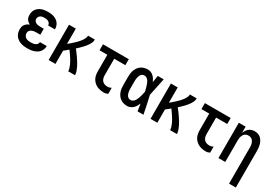

<svg xmlns="http://www.w3.org/2000/svg" viewBox="21 -1381 3457 2448"><g transform="rotate(30 1750.0 -156.5)"><path d="M247 8Q223 8 198.5 5Q174 2 151 -6Q128 -14 107.5 -28Q87 -42 72.5 -61.5Q58 -81 51 -105Q44 -129 44 -153Q44 -172 48.5 -191.5Q53 -211 64.5 -226.5Q76 -242 92.5 -253Q109 -264 126 -272Q111 -279 98 -289.5Q85 -300 76 -314Q67 -328 63.5 -344.5Q60 -361 60 -377Q60 -400 66 -422Q72 -444 85.5 -462.5Q99 -481 118 -494Q137 -507 158 -514.5Q179 -522 201.5 -525Q224 -528 247 -528Q269 -528 291 -525.5Q313 -523 334 -516Q355 -509 374 -496.5Q393 -484 406.5 -466.5Q420 -449 427 -428Q434 -407 434 -385V-378H334V-381Q334 -395 325.5 -408Q317 -421 304 -428Q291 -435 276.5 -437.5Q262 -440 247 -440Q232 -440 216.5 -437.5Q201 -435 188.5 -427Q176 -419 168 -405Q160 -391 160 -376Q160 -361 168.5 -347.5Q177 -334 190.5 -326.5Q204 -319 219.5 -316.5Q235 -314 250 -314H307V-226H250Q238 -226 226 -225Q214 -224 202.5 -221Q191 -218 180 -212.5Q169 -207 160.5 -198.5Q152 -190 148 -178.5Q144 -167 144 -155Q144 -137 153.5 -120.5Q163 -104 178 -95Q193 -86 211 -83Q229 -80 247 -80Q264 -80 280.5 -82Q297 -84 312 -90.5Q327 -97 338.5 -110.5Q350 -124 350 -140V-142H450V-138Q450 -114 441.5 -92Q433 -70 418 -52Q403 -34 382.5 -22.5Q362 -11 339.5 -4Q317 3 293.5 5.5Q270 8 247 8Z M560 0V-520H660V-295Q675 -307 689 -319Q703 -331 716.5 -343Q730 -355 743.5 -368Q757 -381 769.5 -394Q782 -407 794 -421.5Q806 -436 816 -451.5Q826 -467 833 -484.5Q840 -502 840 -520H940Q940 -497 931.5 -475.5Q923 -454 910.5 -435Q898 -416 883.5 -398.5Q869 -381 853 -364.5Q837 -348 820.5 -332Q804 -316 787 -301Q805 -279 822.5 -255.5Q840 -232 856 -208.5Q872 -185 887.5 -160.5Q903 -136 915.5 -110Q928 -84 938 -56.5Q948 -29 948 0H848Q848 -23 840.5 -45.5Q833 -68 823.5 -89.5Q814 -111 802 -131Q790 -151 777.5 -170.5Q765 -190 751.5 -209Q738 -228 724 -247Q708 -234 692 -221Q676 -208 660 -195V0Z M1379 8Q1352 8 1325.5 3.5Q1299 -1 1275 -12Q1251 -23 1231 -41.5Q1211 -60 1198 -83.5Q1185 -107 1180 -133.5Q1175 -160 1175 -187V-432H1060V-520H1440V-432H1276V-187Q1276 -166 1282 -145Q1288 -124 1302 -108.5Q1316 -93 1337 -86.5Q1358 -80 1379 -80Q1393 -80 1407 -84Q1421 -88 1434 -96V-8Q1421 0 1407 4Q1393 8 1379 8Z M1720 8Q1694 8 1668.5 2Q1643 -4 1621.5 -18.5Q1600 -33 1584.5 -54Q1569 -75 1560 -99Q1551 -123 1547.5 -148.5Q1544 -174 1544 -200V-320Q1544 -346 1547.5 -371.5Q1551 -397 1560 -421Q1569 -445 1584.5 -466Q1600 -487 1621.5 -501.5Q1643 -516 1668.5 -522Q1694 -528 1720 -528Q1742 -528 1763.5 -519Q1785 -510 1801.5 -494.5Q1818 -479 1830 -459.5Q1842 -440 1851 -420Q1855 -445 1859 -470Q1863 -495 1867 -520H1954Q1940 -456 1927.5 -391.5Q1915 -327 1900 -263Q1916 -198 1929 -132Q1942 -66 1956 0H1869Q1865 -26 1861 -52.5Q1857 -79 1853 -105Q1843 -84 1831.5 -63.5Q1820 -43 1803 -27Q1786 -11 1764.5 -1.5Q1743 8 1720 8ZM1720 -80Q1734 -80 1746.5 -87Q1759 -94 1768.5 -104.5Q1778 -115 1784.5 -128Q1791 -141 1796 -154Q1801 -167 1805.5 -180.5Q1810 -194 1813.5 -208Q1817 -222 1820 -236Q1823 -250 1826 -264Q1822 -282 1817.5 -299.5Q1813 -317 1807.5 -334.5Q1802 -352 1795.5 -369.5Q1789 -387 1779 -402.5Q1769 -418 1753.5 -429Q1738 -440 1720 -440Q1706 -440 1693.5 -435Q1681 -430 1672.5 -420Q1664 -410 1658.5 -397.5Q1653 -385 1650 -372.5Q1647 -360 1645.5 -346.5Q1644 -333 1644 -320V-200Q1644 -187 1645.5 -173.5Q1647 -160 1650 -147.5Q1653 -135 1658.5 -122.5Q1664 -110 1672.5 -100Q1681 -90 1693.5 -85Q1706 -80 1720 -80Z M2060 0V-520H2160V-295Q2175 -307 2189 -319Q2203 -331 2216.5 -343Q2230 -355 2243.5 -368Q2257 -381 2269.5 -394Q2282 -407 2294 -421.5Q2306 -436 2316 -451.5Q2326 -467 2333 -484.5Q2340 -502 2340 -520H2440Q2440 -497 2431.5 -475.5Q2423 -454 2410.5 -435Q2398 -416 2383.5 -398.5Q2369 -381 2353 -364.5Q2337 -348 2320.5 -332Q2304 -316 2287 -301Q2305 -279 2322.5 -255.5Q2340 -232 2356 -208.5Q2372 -185 2387.5 -160.5Q2403 -136 2415.5 -110Q2428 -84 2438 -56.5Q2448 -29 2448 0H2348Q2348 -23 2340.5 -45.5Q2333 -68 2323.5 -89.5Q2314 -111 2302 -131Q2290 -151 2277.5 -170.5Q2265 -190 2251.5 -209Q2238 -228 2224 -247Q2208 -234 2192 -221Q2176 -208 2160 -195V0Z M2879 8Q2852 8 2825.5 3.5Q2799 -1 2775 -12Q2751 -23 2731 -41.5Q2711 -60 2698 -83.5Q2685 -107 2680 -133.5Q2675 -160 2675 -187V-432H2560V-520H2940V-432H2776V-187Q2776 -166 2782 -145Q2788 -124 2802 -108.5Q2816 -93 2837 -86.5Q2858 -80 2879 -80Q2893 -80 2907 -84Q2921 -88 2934 -96V-8Q2921 0 2907 4Q2893 8 2879 8Z M3340 215V-320Q3340 -334 3338.5 -348Q3337 -362 3332.5 -375.5Q3328 -389 3320.5 -401.5Q3313 -414 3302.5 -423Q3292 -432 3278 -436Q3264 -440 3250 -440Q3236 -440 3222 -436Q3208 -432 3197.5 -423Q3187 -414 3179.5 -401.5Q3172 -389 3167.5 -375.5Q3163 -362 3161.5 -348Q3160 -334 3160 -320V0H3060V-520H3160V-428Q3168 -449 3180 -468Q3192 -487 3209.5 -501Q3227 -515 3248.5 -521.5Q3270 -528 3292 -528Q3316 -528 3339.5 -520.5Q3363 -513 3380.5 -497Q3398 -481 3410 -459.5Q3422 -438 3428.5 -415Q3435 -392 3437.5 -368Q3440 -344 3440 -320V215Z"/></g></svg>

Font: Iosevka Term Curly Semibold
Style: Regular
Weight: 600
Designer: Belleve Invis
Foundry: Belleve Invis
Version: Version 32.3.0